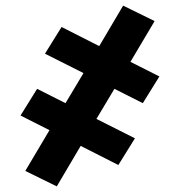

<svg xmlns="http://www.w3.org/2000/svg" viewBox="-20 -504 640 683"><path d="M182 159 70 104 156 -41 53 -93 112 -188 213 -137 277 -244 140 -313 199 -408 333 -340 418 -484 530 -429 444 -284 547 -232 488 -137 387 -188 323 -81 460 -12 401 83 267 15Z"/></svg>

Font: Iosevka Curly Slab HvEx
Style: Regular
Weight: 900
Width: 7
Monospace: yes
Designer: Belleve Invis
Foundry: Belleve Invis
Version: Version 11.1.0; ttfautohint (v1.8.3)